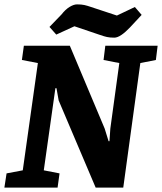

<svg xmlns="http://www.w3.org/2000/svg" viewBox="-34 -857 740 877"><path d="M-14 0 -4 -65 70 -79 139 -569 66 -583 75 -648H285L444 -270L462 -212H466L470 -270L511 -569L439 -583L447 -648H686L678 -583L607 -569L529 0H403L234 -398L224 -454H219L166 -79L238 -65L229 0ZM488 -685Q468 -685 454.5 -688Q441 -691 424 -697L306 -737L223 -699L192 -734L247 -791Q265 -814 284 -825.5Q303 -837 318 -837Q338 -837 351.5 -834Q365 -831 382 -825L500 -786L582 -825L613 -789L559 -731Q538 -709 520 -697Q502 -685 488 -685Z"/></svg>

Font: Faustina Light ExtraBold
Style: Italic
Weight: 800
Italic angle: -8°
Version: Version 1.200